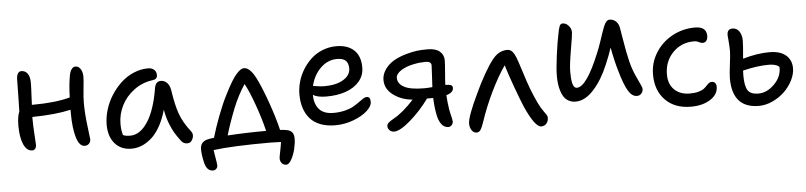

<svg xmlns="http://www.w3.org/2000/svg" viewBox="-45 -812 5233 1246"><g transform="rotate(-5 2571.5 -189.5)"><path d="M143.1 -46.9Q107.4 -46.9 87.2 -92.3Q66.9 -137.7 66.9 -214.8Q66.9 -273.9 81.1 -306.2Q81.5 -332.5 83.3 -406Q85 -479.5 85 -512.2Q85 -537.1 93 -551.5Q101.1 -565.9 116.2 -565.9Q142.1 -565.9 157 -545.4Q171.9 -524.9 171.9 -484.9Q171.9 -469.2 170.9 -445.8Q169.9 -422.4 168.2 -391.4Q166.5 -360.4 166 -341.8H168Q318.4 -341.8 415 -368.2Q417.5 -452.6 428.2 -508.8Q431.6 -532.2 442.4 -548.6Q453.1 -564.9 469.2 -564.9Q489.7 -564.9 502.4 -544.7Q515.1 -524.4 515.1 -495.1Q515.1 -473.1 509 -417Q502.9 -360.8 502.9 -326.2Q502.9 -255.4 513.4 -173.6Q523.9 -91.8 523.9 -85.9Q523.9 -68.8 512.7 -57.9Q501.5 -46.9 484.9 -46.9Q449.7 -46.9 431.4 -107.9Q413.1 -168.9 413.1 -266.1V-288.1Q313 -265.1 162.1 -263.2V-251Q162.1 -206.5 166 -148.2Q169.9 -89.8 169.9 -80.1Q169.9 -65.4 162.4 -56.2Q154.8 -46.9 143.1 -46.9Z M786.1 -2Q718.3 -2 678.2 -47.6Q638.2 -93.3 638.2 -170.9Q638.2 -218.3 653.1 -267.6Q668 -316.9 695.6 -360.4Q723.1 -403.8 759.5 -438Q795.9 -472.2 842.5 -492.2Q889.2 -512.2 938 -512.2Q960.9 -512.2 976.1 -499.3Q991.2 -486.3 991.2 -463.9Q991.2 -436 960.9 -433.1Q892.6 -424.3 838.6 -384Q784.7 -343.8 756.3 -286.9Q728 -230 728 -168Q728 -127.4 737.8 -95.2Q753.9 -86.9 784.2 -86.9Q849.6 -86.9 899.4 -163.8Q949.2 -240.7 972.2 -383.8Q980 -423.8 1013.2 -423.8Q1037.1 -423.8 1054 -405.5Q1070.8 -387.2 1075.2 -356.9Q1089.4 -261.2 1110.1 -202.6Q1130.9 -144 1179.2 -82Q1196.8 -62 1185.8 -33.4Q1174.8 -4.9 1148.9 -4.9Q1124.5 -4.9 1108.9 -25.9Q1085 -58.1 1070.6 -82Q1056.2 -106 1040.5 -146.2Q1024.9 -186.5 1016.1 -235.8Q999 -173.8 972.4 -127.4Q945.8 -81.1 915 -54.4Q884.3 -27.8 852.1 -14.9Q819.8 -2 786.1 -2Z M1777.3 189Q1758.8 189 1748 176Q1737.3 163.1 1737.3 144Q1737.3 136.2 1744.9 99.9Q1752.4 63.5 1755.4 39.1Q1717.3 37.1 1687.5 37.1Q1439 37.1 1315.4 53.2Q1317.4 68.4 1321.3 91.8Q1325.2 115.2 1327.9 131.8Q1330.6 148.4 1330.6 154.8Q1330.6 167 1322 176Q1313.5 185.1 1300.3 185.1Q1257.3 185.1 1244.6 121.1Q1234.4 75.2 1234.4 41Q1234.4 -11.7 1291.5 -21Q1295.4 -22 1300.5 -22.7Q1305.7 -23.4 1312.7 -24.4Q1319.8 -25.4 1324.7 -25.9Q1343.3 -90.3 1372.8 -167.7Q1402.3 -245.1 1430.7 -299.8Q1454.6 -346.7 1473.4 -378.4Q1492.2 -410.2 1515.4 -434.6Q1538.6 -459 1557.6 -459Q1596.7 -459 1634.3 -384.8Q1662.6 -330.1 1699.7 -226.1Q1736.8 -122.1 1756.3 -39.1Q1771.5 -39.1 1788.6 -36.1Q1818.4 -33.2 1832 -18.8Q1845.7 -4.4 1845.7 24.9Q1845.7 53.2 1836.9 91.1Q1828.1 128.9 1811.5 158.9Q1794.9 189 1777.3 189ZM1474.6 -206.1Q1434.6 -104.5 1414.6 -33.2Q1538.1 -41 1665.5 -41Q1646.5 -122.1 1612.5 -216.3Q1578.6 -310.5 1552.7 -356Q1507.3 -287.6 1474.6 -206.1Z M2117.2 -38.1Q2062 -38.1 2020 -54.2Q1978 -70.3 1952.4 -100.1Q1926.8 -129.9 1914.1 -169.4Q1901.4 -209 1901.4 -257.8Q1901.4 -298.8 1913.1 -340.3Q1924.8 -381.8 1948 -419.2Q1971.2 -456.5 2002.7 -485.6Q2034.2 -514.6 2076.9 -531.7Q2119.6 -548.8 2167 -548.8Q2239.7 -548.8 2281.5 -510.3Q2323.2 -471.7 2323.2 -397Q2323.2 -344.7 2290.3 -306.2Q2257.3 -267.6 2201.9 -248.3Q2146.5 -229 2076.2 -229Q2015.1 -229 1988.3 -248V-247.1Q1988.3 -189 2018.1 -154.1Q2047.9 -119.1 2112.3 -119.1Q2152.3 -119.1 2186.5 -127.7Q2220.7 -136.2 2242.2 -148.7Q2263.7 -161.1 2280.5 -173.6Q2297.4 -186 2310.8 -194.6Q2324.2 -203.1 2334 -203.1Q2347.2 -203.1 2352.8 -194.8Q2358.4 -186.5 2358.4 -168.9Q2358.4 -141.6 2325.2 -111.3Q2292 -81.1 2234.9 -59.6Q2177.7 -38.1 2117.2 -38.1ZM2165 -465.8Q2103.5 -465.8 2056.9 -420.2Q2010.3 -374.5 1994.1 -305.2Q1998.5 -305.2 2022 -301Q2045.4 -296.9 2069.3 -296.9Q2144 -296.9 2191.2 -325Q2238.3 -353 2238.3 -397.9Q2238.3 -432.1 2220.7 -449Q2203.1 -465.8 2165 -465.8Z M2493.2 36.1Q2476.6 36.1 2464.4 24.7Q2452.1 13.2 2452.1 -2.9Q2452.1 -14.2 2462.2 -24.2Q2472.2 -34.2 2497.1 -47.9Q2558.6 -81.5 2630.4 -160.2Q2556.6 -167 2504.9 -206.1Q2453.1 -245.1 2453.1 -303.2Q2453.1 -350.6 2492.7 -392.8Q2532.2 -435.1 2617.2 -459Q2657.7 -470.2 2686.5 -473.6Q2715.3 -477.1 2754.4 -477.1Q2808.1 -477.1 2834.2 -454.6Q2860.4 -432.1 2860.4 -396Q2860.4 -374 2855.5 -317.1Q2850.6 -260.3 2850.1 -236.8Q2874 -236.8 2885.7 -232.4Q2897.5 -228 2897.5 -212.9Q2897.5 -183.1 2851.1 -169.9Q2853.5 -124.5 2861.3 -75.2Q2863.3 -63.5 2867.4 -45.9Q2871.6 -28.3 2874.5 -15.6Q2877.4 -2.9 2877.4 2Q2877.4 16.6 2868.4 26.9Q2859.4 37.1 2846.2 37.1Q2800.8 37.1 2780.3 -32.2Q2767.6 -82.5 2764.2 -159.2H2755.4H2724.1Q2668.5 -82.5 2600.1 -23.2Q2531.7 36.1 2493.2 36.1ZM2540.5 -309.1Q2540.5 -272 2581.3 -249.5Q2622.1 -227.1 2711.4 -227.1Q2738.3 -227.1 2765.1 -230Q2766.1 -253.4 2769.3 -305.7Q2772.5 -357.9 2772.5 -371.1Q2772.5 -397 2735.4 -397Q2697.3 -397 2660.2 -389.2Q2609.4 -379.9 2575 -357.7Q2540.5 -335.4 2540.5 -309.1Z M3026.4 88.9Q3006.8 88.9 2994.4 70.8Q2981.9 52.7 2981.9 26.9Q2981.9 -19 3053.2 -167Q3081.1 -228 3114.5 -286.4Q3147.9 -344.7 3170.9 -373Q3212.4 -428.2 3270 -428.2Q3289.1 -428.2 3302.2 -413.8Q3315.4 -399.4 3326.2 -372.1Q3335.9 -346.7 3358.6 -274.7Q3381.3 -202.6 3395 -167Q3438.5 -53.2 3472.2 -8.8Q3474.1 -5.9 3478.3 -0.2Q3482.4 5.4 3483.9 7.8Q3485.4 10.3 3488 14.2Q3490.7 18.1 3491.7 20.8Q3492.7 23.4 3493.4 26.6Q3494.1 29.8 3494.1 33.2Q3494.1 56.6 3480.7 71.3Q3467.3 85.9 3447.3 85.9Q3406.7 85.9 3345.2 -51.8Q3325.7 -98.1 3293.7 -185.8Q3261.7 -273.4 3245.1 -330.1Q3200.7 -267.6 3153.6 -171.1Q3106.4 -74.7 3072.3 27.8Q3062 58.6 3052.2 73.7Q3042.5 88.9 3026.4 88.9Z M3684.1 -55.2Q3658.2 -55.2 3638.7 -65.9Q3619.1 -76.7 3607.7 -93.8Q3596.2 -110.8 3588.9 -135Q3581.5 -159.2 3578.9 -182.6Q3576.2 -206.1 3576.2 -232.9Q3576.2 -278.3 3587.6 -364.5Q3599.1 -450.7 3608.9 -496.1Q3615.7 -535.2 3622.3 -551.5Q3628.9 -567.9 3643.1 -567.9Q3664.1 -567.9 3681.4 -549.1Q3698.7 -530.3 3698.7 -504.9Q3698.7 -489.7 3681.9 -392.6Q3665 -295.4 3665 -251Q3665 -228.5 3666.3 -211.9Q3667.5 -195.3 3670.9 -178.7Q3674.3 -162.1 3681.4 -153.1Q3688.5 -144 3699.7 -144Q3762.2 -144 3849.1 -356.9Q3861.8 -387.2 3874.3 -423.3Q3886.7 -459.5 3894 -482.2Q3901.4 -504.9 3909.9 -525.6Q3918.5 -546.4 3927.7 -556.2Q3937 -565.9 3948.7 -565.9Q3972.7 -565.9 3990 -549.6Q4007.3 -533.2 4011.7 -504.9Q4012.7 -500.5 4021.7 -445.3Q4030.8 -390.1 4037.6 -354Q4044.4 -317.9 4051.8 -288.1Q4064 -238.3 4082.3 -196.3Q4100.6 -154.3 4111.8 -132.1Q4123 -109.9 4123 -99.1Q4123 -80.6 4111.3 -68.8Q4099.6 -57.1 4083 -57.1Q4050.3 -57.1 4025.6 -99.4Q4001 -141.6 3977.1 -226.1Q3956.1 -295.9 3939.9 -384.8Q3924.3 -336.4 3897.9 -274.9Q3857.9 -179.2 3801.3 -117.2Q3744.6 -55.2 3684.1 -55.2Z M4426.8 43Q4321.8 43 4260.3 -19.3Q4198.7 -81.5 4198.7 -186Q4198.7 -263.2 4239.3 -327.9Q4279.8 -392.6 4348.1 -429.7Q4416.5 -466.8 4495.6 -466.8Q4571.3 -466.8 4571.3 -405.8Q4571.3 -387.2 4562.5 -375Q4553.7 -362.8 4537.6 -362.8Q4527.3 -362.8 4513.7 -370.4Q4500 -377.9 4481.4 -377.9Q4398.9 -377.9 4343.8 -321Q4288.6 -264.2 4288.6 -178.2Q4288.6 -115.7 4325.9 -79.3Q4363.3 -43 4426.8 -43Q4459.5 -43 4482.9 -49.6Q4506.3 -56.2 4518.1 -65.2Q4529.8 -74.2 4538.1 -83.5Q4546.4 -92.8 4554.7 -99.4Q4563 -106 4573.7 -106Q4587.9 -106 4595.7 -96.4Q4603.5 -86.9 4603.5 -71.8Q4603.5 -21.5 4553 10.7Q4502.4 43 4426.8 43Z M4866.2 76.2Q4693.4 76.2 4693.4 -118.2Q4693.4 -145.5 4701.4 -207.5Q4709.5 -269.5 4709.5 -294.9Q4709.5 -326.2 4706.3 -360.4Q4703.1 -394.5 4703.1 -398.9Q4703.1 -439 4738.3 -439Q4766.1 -439 4782.2 -415Q4798.3 -391.1 4798.3 -355Q4798.3 -327.1 4790 -237.8Q4883.3 -265.1 4963.4 -265.1Q5033.7 -265.1 5070.6 -233.2Q5107.4 -201.2 5107.4 -148.9Q5107.4 -109.9 5086.7 -69.1Q5065.9 -28.3 5032.7 3.4Q4999.5 35.2 4955.1 55.7Q4910.6 76.2 4866.2 76.2ZM4782.2 -128.9Q4782.2 -62.5 4800 -33.2Q4817.9 -3.9 4870.1 -3.9Q4925.3 -3.9 4973.1 -51.3Q5021 -98.6 5021 -159.2Q5021 -168.9 5001.2 -176.5Q4981.4 -184.1 4950.2 -184.1Q4877 -184.1 4783.2 -161.1Q4782.2 -148.9 4782.2 -128.9Z"/></g></svg>

Font: Shantell Sans Bouncy
Style: Regular
Weight: 400
Designer: Stephen Nixon, Anya Danilova, Shantell Martin
Foundry: Arrow Type
Version: Version 1.006;[9816181b4]